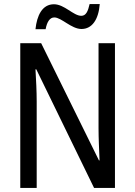

<svg xmlns="http://www.w3.org/2000/svg" viewBox="-20 -927 666 947"><path d="M155 -783H205C212 -820 226 -841 248 -841C283 -841 332 -784 382 -784C433 -784 466 -829 472 -907H422C414 -871 404 -849 381 -849C342 -849 298 -906 246 -906C188 -906 162 -850 155 -783ZM547 0V-714H466V-294C466 -247 469 -187 471 -136H468L183 -714H80V0H161V-426C161 -477 158 -533 155 -585H159L444 0Z"/></svg>

Font: Noto Sans Condensed
Style: Regular
Weight: 400
Width: 3
Designer: Monotype Design Team
Foundry: Monotype Imaging Inc.
Version: Version 2.013